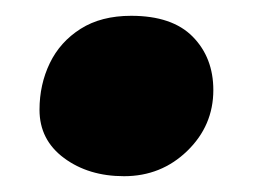

<svg xmlns="http://www.w3.org/2000/svg" viewBox="-20 -483 322 243"><path d="M137 -260Q92 -260 61 -283Q30 -306 30 -344Q30 -376 43 -403Q56 -430 82 -446.5Q108 -463 146 -463Q198 -463 224 -436.5Q250 -410 250 -369Q250 -324 217 -292Q184 -260 137 -260Z"/></svg>

Font: Playpen Sans ExtraBold
Style: Regular
Weight: 800
Designer: Laura Meseguer, Veronika Burian, José Scaglione
Foundry: TypeTogether
Version: Version 1.001